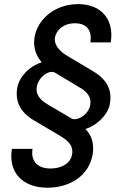

<svg xmlns="http://www.w3.org/2000/svg" viewBox="-20 -757 605 925"><path d="M415.5 -552.6H513.5C530.9 -660.2 470.9 -737.2 356.5 -737.2C249.3 -737.2 162.3 -669.7 146.3 -577.1C138.5 -529.1 153.4 -490.8 179 -459.2L179.7 -456C126.4 -441.1 74.2 -390.6 63.6 -336.6C45.8 -243.3 109.7 -196.4 144.5 -176.5L268.8 -103C297.6 -85.2 335.2 -62.1 327.4 -13.8C320 32.7 272.4 54.7 225.1 54.7C164.1 55.8 126.8 21.7 136.7 -39.8H37.3C18.5 75.6 90.6 147.4 209.2 147.4C311.4 147.4 408.7 93.4 426.5 -13.8C433.9 -62.1 423.7 -103 392.4 -134.6L393.1 -136C442.1 -150.6 497.9 -199.6 508.9 -254.3C528.1 -347.3 462.7 -393.1 429.7 -413L304 -487.9C274.5 -505 237.9 -537.3 245 -577.1C251.4 -611.9 285.9 -644.9 340.9 -644.9C402 -644.9 424 -605.5 415.5 -552.6ZM157.3 -339.1C166.5 -388.8 218.8 -422.6 245.4 -406.6L365.4 -334.5C398.8 -315.7 422.2 -287.3 414.8 -251.8C406.6 -202.8 349.1 -171.5 324.2 -186.4L208.1 -255C175.1 -274.9 150.2 -300.4 157.3 -339.1Z"/></svg>

Font: Margiela Sans Medium
Style: Italic
Weight: 500
Italic angle: -9.39999°
Designer: Stefan Endress, Andreas Faust
Version: Version 1.100;FEAKit 1.0